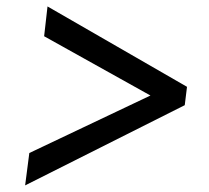

<svg xmlns="http://www.w3.org/2000/svg" viewBox="-20 -618 650 596"><path d="M553.5 -291.5 58 -42.5 71 -143 447 -321.5 117 -505.5 127.5 -598 560.5 -348.5Z"/></svg>

Font: Merriweather 24pt SemiBold
Style: Italic
Weight: 600
Italic angle: -7.8°
Version: Version 2.101